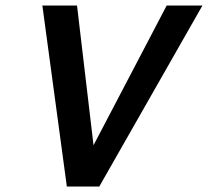

<svg xmlns="http://www.w3.org/2000/svg" viewBox="-20 -678 756 698"><path d="M586 -658H716L341 0H223L134 -658H260L320 -150Z"/></svg>

Font: EauTest
Style: Bold Italic
Weight: 700
Italic angle: -12°
Designer: Christian Thalmann (Catharsis Fonts)
Version: Version 0.001;PS 000.001;hotconv 1.0.88;makeotf.lib2.5.64775